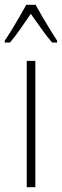

<svg xmlns="http://www.w3.org/2000/svg" viewBox="-42 -784 259 804"><path d="M106 0H70V-529H106ZM107 -764Q120 -740 138 -709.5Q156 -679 172.5 -652.5Q189 -626 197 -614V-606H176Q155 -630 131.5 -663.5Q108 -697 87 -726Q68 -699 44 -664Q20 -629 0 -606H-22V-614Q-10 -631 6.5 -658Q23 -685 39.5 -713.5Q56 -742 68 -764Z"/></svg>

Font: Noto Sans Lao ExtraCondensed ExtraLight
Style: Regular
Weight: 200
Width: 2
Designer: Monotype Design Team
Foundry: Monotype Imaging Inc.
Version: Version 2.003; ttfautohint (v1.8.4.7-5d5b)